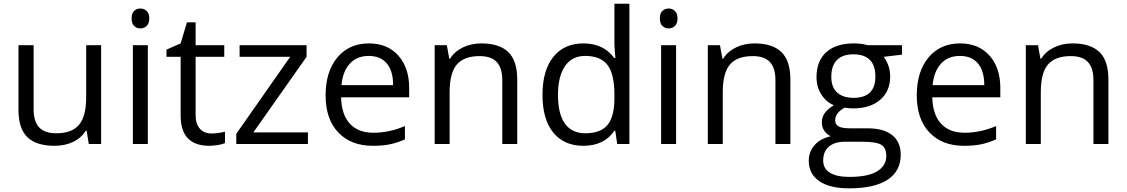

<svg xmlns="http://www.w3.org/2000/svg" viewBox="-20 -780 6104 1040"><path d="M162.1 -535.2V-188Q162.1 -122.6 191.9 -90.3Q221.7 -58.1 285.2 -58.1Q369.1 -58.1 408 -104Q446.8 -149.9 446.8 -253.9V-535.2H527.8V0H460.9L449.2 -71.8H444.8Q419.9 -32.2 375.7 -11.2Q331.5 9.8 274.9 9.8Q177.2 9.8 128.7 -36.6Q80.1 -83 80.1 -185.1V-535.2Z M780.8 0H699.7V-535.2H780.8ZM692.9 -680.2Q692.9 -708 706.5 -720.9Q720.2 -733.9 740.7 -733.9Q760.3 -733.9 774.4 -720.7Q788.6 -707.5 788.6 -680.2Q788.6 -652.8 774.4 -639.4Q760.3 -626 740.7 -626Q720.2 -626 706.5 -639.4Q692.9 -652.8 692.9 -680.2Z M1125.5 -57.1Q1147 -57.1 1167 -60.3Q1187 -63.5 1198.7 -66.9V-4.9Q1185.5 1.5 1159.9 5.6Q1134.3 9.8 1113.8 9.8Q958.5 9.8 958.5 -153.8V-472.2H881.8V-511.2L958.5 -544.9L992.7 -659.2H1039.6V-535.2H1194.8V-472.2H1039.6V-157.2Q1039.6 -108.9 1062.5 -83Q1085.4 -57.1 1125.5 -57.1Z M1647.9 0H1259.8V-55.2L1551.8 -472.2H1277.8V-535.2H1640.6V-472.2L1352.5 -63H1647.9Z M1999.5 9.8Q1880.9 9.8 1812.3 -62.5Q1743.7 -134.8 1743.7 -263.2Q1743.7 -392.6 1807.4 -468.8Q1871.1 -544.9 1978.5 -544.9Q2079.1 -544.9 2137.7 -478.8Q2196.3 -412.6 2196.3 -304.2V-252.9H1827.6Q1830.1 -158.7 1875.2 -109.9Q1920.4 -61 2002.4 -61Q2088.9 -61 2173.3 -97.2V-24.9Q2130.4 -6.3 2092 1.7Q2053.7 9.8 1999.5 9.8ZM1977.5 -477.1Q1913.1 -477.1 1874.8 -435.1Q1836.4 -393.1 1829.6 -318.8H2109.4Q2109.4 -395.5 2075.2 -436.3Q2041 -477.1 1977.5 -477.1Z M2700.7 0V-346.2Q2700.7 -411.6 2670.9 -443.8Q2641.1 -476.1 2577.6 -476.1Q2493.7 -476.1 2454.6 -430.7Q2415.5 -385.3 2415.5 -280.8V0H2334.5V-535.2H2400.4L2413.6 -461.9H2417.5Q2442.4 -501.5 2487.3 -523.2Q2532.2 -544.9 2587.4 -544.9Q2684.1 -544.9 2732.9 -498.3Q2781.7 -451.7 2781.7 -349.1V0Z M3312.5 -71.8H3308.1Q3252 9.8 3140.1 9.8Q3035.2 9.8 2976.8 -62Q2918.5 -133.8 2918.5 -266.1Q2918.5 -398.4 2977.1 -471.7Q3035.6 -544.9 3140.1 -544.9Q3249 -544.9 3307.1 -465.8H3313.5L3310.1 -504.4L3308.1 -542V-759.8H3389.2V0H3323.2ZM3150.4 -58.1Q3233.4 -58.1 3270.8 -103.3Q3308.1 -148.4 3308.1 -249V-266.1Q3308.1 -379.9 3270.3 -428.5Q3232.4 -477.1 3149.4 -477.1Q3078.1 -477.1 3040.3 -421.6Q3002.4 -366.2 3002.4 -265.1Q3002.4 -162.6 3040 -110.4Q3077.6 -58.1 3150.4 -58.1Z M3642.1 0H3561V-535.2H3642.1ZM3554.2 -680.2Q3554.2 -708 3567.9 -720.9Q3581.5 -733.9 3602.1 -733.9Q3621.6 -733.9 3635.7 -720.7Q3649.9 -707.5 3649.9 -680.2Q3649.9 -652.8 3635.7 -639.4Q3621.6 -626 3602.1 -626Q3581.5 -626 3567.9 -639.4Q3554.2 -652.8 3554.2 -680.2Z M4180.2 0V-346.2Q4180.2 -411.6 4150.4 -443.8Q4120.6 -476.1 4057.1 -476.1Q3973.1 -476.1 3934.1 -430.7Q3895 -385.3 3895 -280.8V0H3814V-535.2H3879.9L3893.1 -461.9H3897Q3921.9 -501.5 3966.8 -523.2Q4011.7 -544.9 4066.9 -544.9Q4163.6 -544.9 4212.4 -498.3Q4261.2 -451.7 4261.2 -349.1V0Z M4865.7 -535.2V-483.9L4766.6 -472.2Q4780.3 -455.1 4791 -427.5Q4801.8 -399.9 4801.8 -365.2Q4801.8 -286.6 4748 -239.7Q4694.3 -192.9 4600.6 -192.9Q4576.7 -192.9 4555.7 -196.8Q4503.9 -169.4 4503.9 -127.9Q4503.9 -106 4522 -95.5Q4540 -85 4584 -85H4678.7Q4765.6 -85 4812.3 -48.3Q4858.9 -11.7 4858.9 58.1Q4858.9 147 4787.6 193.6Q4716.3 240.2 4579.6 240.2Q4474.6 240.2 4417.7 201.2Q4360.8 162.1 4360.8 90.8Q4360.8 42 4392.1 6.3Q4423.3 -29.3 4480 -42Q4459.5 -51.3 4445.6 -70.8Q4431.6 -90.3 4431.6 -116.2Q4431.6 -145.5 4447.3 -167.5Q4462.9 -189.5 4496.6 -210Q4455.1 -227.1 4429 -268.1Q4402.8 -309.1 4402.8 -361.8Q4402.8 -449.7 4455.6 -497.3Q4508.3 -544.9 4605 -544.9Q4647 -544.9 4680.7 -535.2ZM4439 89.8Q4439 133.3 4475.6 155.8Q4512.2 178.2 4580.6 178.2Q4682.6 178.2 4731.7 147.7Q4780.8 117.2 4780.8 64.9Q4780.8 21.5 4753.9 4.6Q4727.1 -12.2 4652.8 -12.2H4555.7Q4500.5 -12.2 4469.7 14.2Q4439 40.5 4439 89.8ZM4482.9 -363.8Q4482.9 -307.6 4514.6 -278.8Q4546.4 -250 4603 -250Q4721.7 -250 4721.7 -365.2Q4721.7 -485.8 4601.6 -485.8Q4544.4 -485.8 4513.7 -455.1Q4482.9 -424.3 4482.9 -363.8Z M5201.7 9.8Q5083 9.8 5014.4 -62.5Q4945.8 -134.8 4945.8 -263.2Q4945.8 -392.6 5009.5 -468.8Q5073.2 -544.9 5180.7 -544.9Q5281.2 -544.9 5339.8 -478.8Q5398.4 -412.6 5398.4 -304.2V-252.9H5029.8Q5032.2 -158.7 5077.4 -109.9Q5122.6 -61 5204.6 -61Q5291 -61 5375.5 -97.2V-24.9Q5332.5 -6.3 5294.2 1.7Q5255.9 9.8 5201.7 9.8ZM5179.7 -477.1Q5115.2 -477.1 5076.9 -435.1Q5038.6 -393.1 5031.7 -318.8H5311.5Q5311.5 -395.5 5277.3 -436.3Q5243.2 -477.1 5179.7 -477.1Z M5902.8 0V-346.2Q5902.8 -411.6 5873 -443.8Q5843.3 -476.1 5779.8 -476.1Q5695.8 -476.1 5656.7 -430.7Q5617.7 -385.3 5617.7 -280.8V0H5536.6V-535.2H5602.5L5615.7 -461.9H5619.6Q5644.5 -501.5 5689.5 -523.2Q5734.4 -544.9 5789.6 -544.9Q5886.2 -544.9 5935.1 -498.3Q5983.9 -451.7 5983.9 -349.1V0Z"/></svg>

Font: f01206874
Style: Regular
Weight: 400
Foundry: Ascender Corporation
Version: Version 1.10